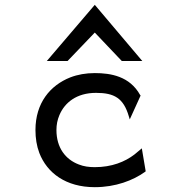

<svg xmlns="http://www.w3.org/2000/svg" viewBox="-20 -765 751 796"><path d="M260 -512 373 -630 485 -512H570L373 -745L174 -512ZM518 -270 563 -369 561 -371C518 -449 439 -462 373 -462C336 -462 302 -456 271 -444C188 -411 127 -338 127 -226C127 -192 132 -160 143 -131C175 -48 253 11 373 11C459 11 532 -17 582 -53L584 -55L568 -150L538 -125C498 -94 443 -72 373 -72C349 -72 327 -75 307 -83C251 -104 214 -153 214 -226C214 -248 218 -268 226 -287C248 -340 298 -380 378 -380C454 -380 492 -358 514 -283Z"/></svg>

Font: Charger Monospace
Style: Regular
Weight: 400
Designer: Jasper
Foundry: Cannot Into Space Fonts
Version: Version 0.980